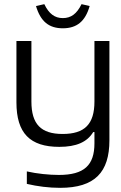

<svg xmlns="http://www.w3.org/2000/svg" viewBox="-20 -697 580 923"><path d="M506 -23V-500H434V-209C434 -100 387 -53 281 -53C177 -53 131 -100 131 -209V-500H59V-205C59 -57 124 9 265 9C347 9 399 -14 428 -62H434V-8C434 97 385 144 263 144C216 144 157 138 109 127V187C160 199 215 206 269 206C436 206 506 131 506 -23ZM153 -668 193 -677C215 -631 243 -610 282 -610C321 -610 349 -630 372 -677L411 -668C390 -594 349 -561 282 -561C215 -561 175 -594 153 -668Z"/></svg>

Font: LT Wave Text Light
Style: Regular
Weight: 300
Designer: Daniel Lyons
Version: Version 2.5 (Glyphs App)